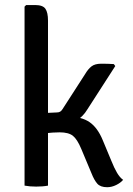

<svg xmlns="http://www.w3.org/2000/svg" viewBox="-20 -756 540 782"><path d="M175.5 0Q155.5 4 127.5 4Q101 4 80 0V-729L86.5 -735.5H123Q154.5 -735.5 165 -720.2Q175.5 -705 175.5 -672ZM433.5 -101Q445.5 -71 456.8 -52Q468 -33 481.5 -23.5Q471.5 -11.5 453.2 -2.5Q435 6.5 416.5 6.5Q389 6.5 376.2 -8Q363.5 -22.5 352.5 -50.5L311 -149.5Q294.5 -189 276.8 -203Q259 -217 223 -217Q209.5 -217 194.5 -216Q179.5 -215 161.5 -213L126.5 -209.5V-281H257.5Q312 -281 344.8 -258.5Q377.5 -236 398.5 -185ZM336.5 -311.5Q317 -278.5 288 -264Q259 -249.5 218.5 -249.5H136V-294.5L211 -298Q219.5 -298 225 -301.2Q230.5 -304.5 235 -312L326.5 -454Q338.5 -474.5 352.5 -485.5Q366.5 -496.5 392 -496.5Q406.5 -496.5 418.2 -496.2Q430 -496 443.5 -495L449.5 -487Z"/></svg>

Font: Signika Negative Light
Style: Regular
Weight: 400
Version: Version 2.001